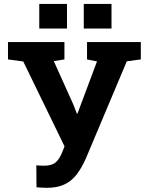

<svg xmlns="http://www.w3.org/2000/svg" viewBox="-20 -919 727 950"><path d="M211.4 10.3Q199.2 10.3 183.8 9.3Q168.5 8.3 160.6 7.8L159.7 -101.1Q165 -100.1 178.2 -99.6Q191.4 -99.1 198.2 -99.1Q236.8 -99.1 256.1 -116.2Q275.4 -133.3 288.6 -168L299.3 -194.8L95.2 -614.7L19.5 -625V-710.9H298.8V-625L246.1 -616.7L343.3 -400.9L360.4 -356.9H363.3L460 -615.2L410.6 -625V-710.9H676.8V-625L607.4 -615.7L404.8 -134.8Q384.3 -88.4 359.4 -55.9Q334.5 -23.4 299.1 -6.6Q263.7 10.3 211.4 10.3ZM394.5 -777.8V-899.4H531.7V-777.8ZM174.3 -777.8V-899.4H311.5V-777.8Z"/></svg>

Font: Robotiche
Style: Bold
Weight: 700
Designer: Google
Version: Version 2.001